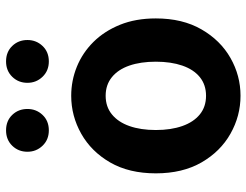

<svg xmlns="http://www.w3.org/2000/svg" viewBox="-114 -726 853 666"><g transform="rotate(-90 313.0 -393.5)"><path d="M313.3 13.8Q243.3 13.8 181.6 -21.1Q119.9 -55.9 82 -121.7Q44.2 -187.5 44.2 -279.9Q44.2 -372.8 82 -438.4Q119.9 -503.9 181.6 -538.7Q243.3 -573.5 313.3 -573.5Q365.7 -573.5 414.1 -553.9Q462.4 -534.2 500 -496.4Q537.6 -458.5 559.6 -404.2Q581.6 -349.8 581.6 -279.9Q581.6 -187.5 543.6 -121.7Q505.7 -55.9 444.5 -21.1Q383.3 13.8 313.3 13.8ZM313.3 -105.8Q351.3 -105.8 377.9 -127.3Q404.5 -148.9 418 -188.2Q431.5 -227.4 431.5 -279.9Q431.5 -332.7 418 -371.7Q404.5 -410.7 377.9 -432.3Q351.3 -454 313.3 -454Q275.2 -454 248.7 -432.3Q222.1 -410.7 208.3 -371.7Q194.5 -332.7 194.5 -279.9Q194.5 -227.4 208.3 -188.2Q222.1 -148.9 248.7 -127.3Q275.2 -105.8 313.3 -105.8ZM193.3 -651.1Q160.9 -651.1 140 -672.9Q119.1 -694.7 119.1 -725.3Q119.1 -756.7 140 -778.1Q160.9 -799.5 193.3 -799.5Q226.3 -799.5 246.9 -778.1Q267.5 -756.7 267.5 -725.3Q267.5 -694.7 246.9 -672.9Q226.3 -651.1 193.3 -651.1ZM432.5 -651.1Q400.1 -651.1 379.2 -672.9Q358.2 -694.7 358.2 -725.3Q358.2 -756.7 379.2 -778.1Q400.1 -799.5 432.5 -799.5Q465.4 -799.5 486 -778.1Q506.7 -756.7 506.7 -725.3Q506.7 -694.7 486 -672.9Q465.4 -651.1 432.5 -651.1Z"/></g></svg>

Font: Noto Sans JP
Style: Regular
Weight: 100
Designer: Ryoko NISHIZUKA 西塚涼子 (kana, bopomofo & ideographs); Paul D. Hunt (Latin, Greek & Cyrillic); Sandoll Communications 산돌커뮤니
Foundry: Adobe
Version: Version 2.004;hotconv 1.0.118;makeotfexe 2.5.65603